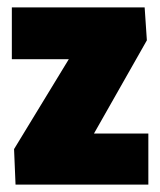

<svg xmlns="http://www.w3.org/2000/svg" viewBox="-20 -499 433 519"><path d="M381 0H22L18 -96L166 -339H12V-479H371L377 -390L234 -138H381Z"/></svg>

Font: Passion One
Style: Regular
Weight: 400
Designer: Alejandro Lo Celso
Foundry: Fontstage
Version: Version 1.002